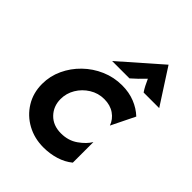

<svg xmlns="http://www.w3.org/2000/svg" viewBox="-189 -737 847 847"><g transform="rotate(45 234.5 -313.5)"><path d="M230.6 11.1Q174.3 11.1 128.5 -13.9Q82.6 -38.9 55.6 -83Q28.5 -127.1 28.5 -183.3Q28.5 -231.9 49 -276Q69.4 -320.1 104.9 -354.5Q140.3 -388.9 186.1 -408.7Q231.9 -428.5 283.3 -428.5Q326.4 -428.5 362.2 -414.2Q397.9 -400 424.3 -375L370.1 -264.6Q359.7 -293.8 333.7 -311.8Q307.6 -329.9 270.1 -329.9Q232.6 -329.9 201.4 -310.4Q170.1 -291 151.7 -260.1Q133.3 -229.2 133.3 -193.8Q133.3 -148.6 162.8 -118.1Q192.4 -87.5 241.7 -87.5Q287.5 -87.5 321.2 -111.5Q354.9 -135.4 370.1 -161.8V-33.3Q343.1 -11.1 306.9 0Q270.8 11.1 230.6 11.1ZM175.7 -472.9 363.2 -637.5 469.4 -472.9H372.2Q363.2 -486.1 356.6 -499.3Q350 -512.5 342.4 -529.2Q326.4 -512.5 312.8 -499.3Q299.3 -486.1 284 -472.9Z"/></g></svg>

Font: Afacad SemiBold
Style: Italic
Weight: 600
Italic angle: -14°
Designer: Kristian Moeller
Foundry: Dicotype
Version: Version 1.000